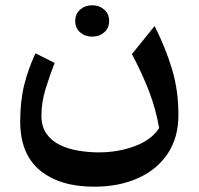

<svg xmlns="http://www.w3.org/2000/svg" viewBox="-20 -455 749 724"><path d="M580.1 27.8Q567.9 -42.5 543 -108.2Q518.1 -173.8 477.5 -251L563 -356.9Q605 -273.4 628.9 -193.6Q652.8 -113.8 652.8 -22Q652.8 64 612.3 124.5Q571.8 185.1 500 217Q428.2 249 335 249Q205.1 249 130.6 187.3Q56.2 125.5 56.2 3.4Q56.2 -74.2 71.5 -135.5Q86.9 -196.8 113.8 -253.9L186 -217.8Q168.5 -172.9 152.3 -121.1Q136.2 -69.3 136.2 -19Q136.2 22.9 155.8 50Q175.3 77.1 207.3 92.3Q239.3 107.4 277.6 113.5Q315.9 119.6 353 119.6Q425.8 119.6 488.8 95.9Q551.8 72.3 580.1 27.8ZM263.7 -376Q263.7 -402.8 282.2 -418.9Q300.8 -435.1 327.6 -435.1Q354.5 -435.1 373 -418.9Q391.6 -402.8 391.6 -376Q391.6 -349.1 373 -333Q354.5 -316.9 327.6 -316.9Q300.8 -316.9 282.2 -333Q263.7 -349.1 263.7 -376Z"/></svg>

Font: Pinar DS4-Medium
Style: Regular
Weight: 500
Designer: Amin Abedi
Version: Version 2.000